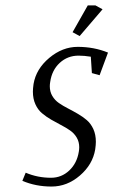

<svg xmlns="http://www.w3.org/2000/svg" viewBox="-20 -684 416 704"><path d="M62 -21 74.2 -50.8Q117.7 -32.2 167 -32.2Q205.6 -32.2 233.9 -58.8Q262.2 -85.4 269 -127.9Q270.5 -136.7 270.5 -144Q270.5 -164.1 261.2 -179.7Q252 -195.3 236.8 -205.8Q221.7 -216.3 203.6 -225.6Q185.5 -234.9 167.5 -245.4Q149.4 -255.9 134.3 -268.6Q119.1 -281.2 109.9 -301.5Q100.6 -321.8 100.6 -348.1Q100.6 -358.9 103 -376Q112.3 -431.2 160.6 -471.7Q209 -512.2 265.1 -512.2Q324.7 -512.2 376 -491.2L345.2 -408.2L316.9 -416L313 -476.1Q288.6 -480 268.1 -480Q228 -480 199.2 -453.6Q170.4 -427.2 164.1 -383.8Q162.6 -375 162.6 -367.7Q162.6 -347.7 171.9 -332Q181.2 -316.4 196 -306.2Q210.9 -295.9 229 -286.6Q247.1 -277.3 265.1 -266.8Q283.2 -256.3 298.1 -243.7Q313 -231 322.3 -210.7Q331.5 -190.4 331.5 -164.1Q331.5 -153.3 329.1 -136.2Q319.8 -80.6 272.9 -40.3Q226.1 0 168.9 0Q110.8 0 62 -21ZM246.1 -565.9 301.8 -664.1H330.1L356 -649.9L272 -551.8Z"/></svg>

Font: Gawaa
Style: Italic
Weight: 400
Designer: T. Christopher White
Version: Version 1.0